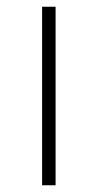

<svg xmlns="http://www.w3.org/2000/svg" viewBox="-20 -550 290 570"><path d="M145 0H105V-530H145Z"/></svg>

Font: Morrison Thin
Style: Regular
Weight: 100
Designer: Pablo Impallari, Rodrigo Fuenzalida (Modified by Dan O. Williams)
Version: Version 0.03;June 6, 2019;FontCreator 11.5.0.2425 64-bit; tt